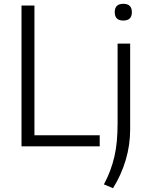

<svg xmlns="http://www.w3.org/2000/svg" viewBox="-20 -769 783 1009"><path d="M93 -740H161V-58H504V0H93ZM526 200Q545 165 558.5 129Q572 93 581 54.5Q590 16 594 -27.5Q598 -71 598 -121V-540H664V-89Q664 -6 640.5 72.5Q617 151 574 220ZM673 -705Q673 -661 628 -661Q583 -661 583 -705Q583 -749 628 -749Q673 -749 673 -705Z"/></svg>

Font: EncodeSans
Style: Light
Weight: 300
Designer: Pablo Impallari, Andres Torresi
Foundry: Pablo Impallari, Andres Torresi
Version: Version 1.000; ttfautohint (v1.4.1)